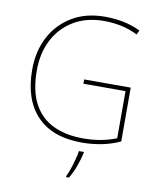

<svg xmlns="http://www.w3.org/2000/svg" viewBox="-100 -804 920 1104"><g transform="rotate(10 360.0 -252.5)"><path d="M367 -350H639V-36Q591 -13 533.5 -1.5Q476 10 417 10Q244 10 153.5 -85Q63 -180 63 -355Q63 -461 106.5 -544.5Q150 -628 231 -677Q312 -726 424 -726Q481 -726 532.5 -715.5Q584 -705 631 -682L619 -657Q568 -682 519.5 -691.5Q471 -701 423 -701Q320 -701 245 -656Q170 -611 130 -533Q90 -455 90 -356Q90 -235 130.5 -160Q171 -85 245 -50Q319 -15 419 -15Q477 -15 525.5 -24.5Q574 -34 613 -50V-325H367ZM438 67Q429 106 414.5 146Q400 186 379 221H362V215Q370 200 380 171.5Q390 143 398 112.5Q406 82 409 61H438Z"/></g></svg>

Font: Noto Sans Kannada Thin
Style: Regular
Weight: 100
Designer: Jelle Bosma - Monotype Design Team
Foundry: Monotype Imaging Inc.
Version: Version 2.005; ttfautohint (v1.8.4.7-5d5b)